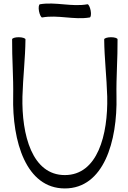

<svg xmlns="http://www.w3.org/2000/svg" viewBox="-20 -1021 720 1078"><path d="M217 -923C305 -939 396 -908 484 -923C490 -924 493 -942 489 -962C485 -982 477 -998 471 -997C383 -981 292 -1012 204 -997C198 -996 195 -978 199 -958C203 -938 211 -922 217 -923ZM48 -800C47 -694 56 -587 54 -481C48 -227 126 37 344 37C562 37 640 -227 634 -481C632 -587 641 -694 640 -800C640 -807 623 -812 603 -812C582 -812 565 -806 565 -800C566 -693 579 -586 582 -479C587 -264 528 -38 344 -38C160 -38 101 -264 106 -479C109 -586 122 -693 123 -800C123 -806 106 -812 85 -812C65 -812 48 -807 48 -800Z"/></svg>

Font: Nupuram Light
Style: Regular
Weight: 300
Designer: Santhosh Thottingal (santhosh.thottingal@gmail.com)
Foundry: SMC
Version: Version 1.000